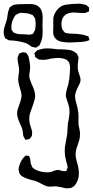

<svg xmlns="http://www.w3.org/2000/svg" viewBox="-85 -974 506 1044"><path d="M349 -225Q347 -215 339 -190Q326 -157 326 -134Q326 -119 331.5 -100Q337 -81 339 -72Q344 -50 344 -34Q344 -11 337 7Q325 39 303 47Q300 49 292 49Q288 50 281 50Q269 50 252 45L231 41Q223 39 218 39Q210 39 201.5 40Q193 41 185 41Q166 41 138 24Q119 15 115 13Q107 9 87 5Q57 -3 44 -11Q27 -18 21 -31Q19 -35 19 -38Q19 -41 18 -43Q16 -49 16 -52Q16 -61 20 -73Q29 -104 48 -122Q54 -128 54 -128H56L67 -127Q71 -127 73 -126Q74 -125 75.5 -120Q77 -115 78 -114Q80 -108 80.5 -99.5Q81 -91 82 -85Q83 -83 87 -74Q87 -69 90 -66Q96 -56 118 -47Q145 -37 171 -37Q185 -37 192 -39Q198 -41 209.5 -45.5Q221 -50 231 -50Q235 -50 242.5 -47.5Q250 -45 255 -44H266Q267 -44 270.5 -43.5Q274 -43 275 -44Q276 -45 277 -47.5Q278 -50 278 -52L283 -62Q283 -64 280 -79Q279 -84 276.5 -92Q274 -100 273 -105Q267 -128 267 -152Q267 -167 268 -174Q268 -178 274 -209Q278 -227 279 -236Q282 -253 282 -271Q282 -281 284 -301Q286 -315 288 -322Q289 -327 291 -340.5Q293 -354 293 -364Q293 -388 285 -412Q283 -419 278.5 -431.5Q274 -444 273 -453Q273 -462 275 -474L281 -498Q282 -502 284 -506.5Q286 -511 287 -518Q293 -544 295 -583Q296 -590 296 -603Q296 -616 294 -622Q293 -624 292.5 -627.5Q292 -631 291 -633Q281 -654 247 -658Q242 -659 231 -659Q218 -659 190 -655Q187 -654 173 -651Q159 -648 146 -649Q131 -649 125 -651Q119 -654 114 -659L107 -663Q105 -666 105 -674Q102 -680 102 -685Q103 -687 106 -689Q109 -691 110 -693Q110 -693 118 -701L126 -703Q137 -707 154 -710Q160 -711 170 -711Q185 -711 203 -709Q221 -707 228 -706Q238 -706 255.5 -705.5Q273 -705 286 -703Q307 -702 324 -689L332 -683Q334 -680 335 -678Q336 -676 336 -675Q342 -664 342 -662V-659Q342 -653 339.5 -637.5Q337 -622 338 -613V-603Q338 -595 341 -585.5Q344 -576 345 -573Q353 -551 353 -541Q353 -528 345.5 -514Q338 -500 336 -495Q323 -467 323 -451Q323 -436 331 -408Q332 -404 334 -398Q336 -392 337 -384Q342 -361 342 -341Q342 -333 341.5 -319.5Q341 -306 342 -296Q343 -288 346.5 -273.5Q350 -259 350 -248Q350 -232 349 -225ZM57 -686Q59 -685 60.5 -682.5Q62 -680 63 -679Q68 -671 69 -669Q71 -665 73 -653Q79 -625 79 -610Q79 -603 77 -585Q74 -573 74 -560Q75 -546 86 -520Q96 -498 101 -483Q106 -468 106 -452Q106 -435 90 -391Q77 -359 75 -343Q74 -338 74 -328Q74 -311 78 -298Q80 -289 84.5 -276.5Q89 -264 90 -256L89 -243Q89 -237 88 -235Q87 -232 84.5 -229.5Q82 -227 81 -225L75 -218Q73 -217 70 -217Q67 -217 65 -216Q63 -216 59 -214.5Q55 -213 54 -214Q52 -215 51 -217.5Q50 -220 49 -221Q48 -224 45 -228.5Q42 -233 41 -238Q39 -264 35 -276Q32 -285 27 -295Q22 -305 20 -310Q8 -340 8 -356Q8 -368 11.5 -380.5Q15 -393 20 -405Q32 -437 32 -454Q32 -471 23 -496Q22 -499 18 -514Q14 -529 14 -543Q14 -550 16 -568Q19 -580 19 -594Q19 -604 15 -624Q11 -642 11 -650Q11 -651 10.5 -654.5Q10 -658 11 -661Q11 -663 12.5 -666Q14 -669 15 -671L18 -681Q23 -686 40 -690Q42 -690 48.5 -689Q55 -688 57 -686ZM297 -743Q275 -743 264 -745Q242 -747 230 -754Q210 -765 205 -788Q204 -793 204 -802L205 -830Q205 -838 204.5 -852Q204 -866 205 -876Q208 -896 221.5 -915Q235 -934 254 -943Q265 -948 285 -950Q306 -953 326 -953L340 -954Q357 -954 370 -950Q372 -950 376 -949Q380 -948 383 -947Q387 -945 395 -937Q399 -935 399 -933Q400 -932 399.5 -927.5Q399 -923 399 -921Q399 -920 399.5 -917Q400 -914 399 -912Q398 -911 396.5 -911Q395 -911 394 -910Q383 -905 380 -904Q378 -903 372 -903L346 -904Q328 -906 317 -906Q294 -906 281 -899Q272 -896 271 -894Q268 -892 264 -887Q260 -882 258 -880Q252 -871 250 -856Q248 -843 250 -830Q253 -817 254 -814Q256 -810 263 -803Q264 -802 265.5 -799.5Q267 -797 269 -796Q270 -795 272 -795Q274 -795 276 -794Q293 -791 306 -791Q331 -791 363 -786Q379 -782 389 -778Q390 -778 392.5 -777.5Q395 -777 396 -775Q398 -773 398 -767Q402 -759 401 -756Q399 -755 396 -754Q393 -753 391 -752Q380 -748 359 -746Q302 -743 297 -743ZM147 -800Q147 -765 136 -742Q135 -740 133 -735Q131 -730 129 -727Q128 -725 124 -723Q120 -721 118 -720Q113 -715 111 -715H109Q104 -715 100 -717L89 -719Q83 -722 78 -727Q59 -740 48 -742Q26 -748 7 -751Q0 -752 -9.5 -753Q-19 -754 -24 -754Q-33 -754 -37 -755Q-39 -755 -47 -761Q-55 -764 -57 -766Q-58 -767 -58 -768.5Q-58 -770 -59 -771Q-63 -781 -64 -786Q-65 -791 -65 -800Q-65 -818 -54 -847L-47 -871Q-45 -881 -43 -897Q-41 -913 -36 -924Q-33 -933 -32 -934L-25 -939Q-24 -940 -20.5 -942.5Q-17 -945 -14 -946Q-6 -949 5 -950Q16 -951 20 -951Q47 -951 61 -952H76Q93 -952 100 -950Q123 -945 136 -926Q147 -908 147 -877L146 -833ZM35 -904Q24 -904 19 -902Q15 -902 10 -897Q3 -895 0 -892Q-3 -889 -5 -885.5Q-7 -882 -9 -879Q-16 -867 -20 -851.5Q-24 -836 -23 -823Q-23 -815 -22 -811Q-21 -809 -16 -804Q-15 -803 -13 -800Q-11 -797 -8 -795Q-7 -794 -5 -794Q-3 -794 -1 -793L12 -789Q19 -788 33 -788Q48 -788 55 -787Q59 -787 67 -786Q75 -785 79 -786Q82 -787 87.5 -788Q93 -789 95 -791Q97 -794 98 -796Q99 -798 99 -799Q104 -807 106 -811L108 -827L109 -846Q109 -853 107 -865Q107 -872 105 -875Q104 -878 101.5 -880.5Q99 -883 98 -885L93 -892L85 -895Q74 -900 61 -902Q45 -904 35 -904Z"/></svg>

Font: Rubik-Burned
Style: Regular
Weight: 400
Designer: NaN (generative design), Hubert & Fischer (Rubik source font outlines)
Foundry: NaN, Hubert & Fischer
Version: Version 1.000